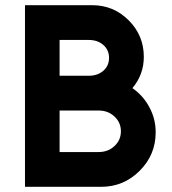

<svg xmlns="http://www.w3.org/2000/svg" viewBox="-20 -720 662 740"><path d="M209.7 -294H360Q396.7 -294 421 -271Q446 -248 446 -214Q446 -180 421 -157Q396.7 -134 360 -134H209.7ZM209.7 -566H322Q356.3 -566 378.3 -546.7Q400.3 -527.3 400.3 -497Q400.3 -466.7 378.3 -447.3Q356.3 -428 322 -428H209.7ZM76.3 -700V0H370Q456.7 0 518.3 -61.7Q580 -123.3 580 -210Q580 -262 555.7 -306.7Q531.7 -352 490.3 -380.3Q534.3 -432.7 534.3 -501Q534.3 -583.3 476 -641.7Q417.7 -700 335.3 -700Z"/></svg>

Font: Unageo Variable
Style: Regular
Weight: 300
Designer: Richard Sepsi
Foundry: Richard Sepsi
Version: Version 2.200